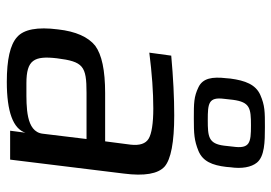

<svg xmlns="http://www.w3.org/2000/svg" viewBox="-140 -668 817 578"><g transform="rotate(90 269.0 -378.5)"><path d="M460 0 502 -342C510 -404 503 -445 481 -465C459 -484 408 -494 327 -494C273 -494 213 -491 147 -485L138 -419C201 -427 257 -431 306 -431C351 -431 382 -426 397 -417C412 -408 418 -390 415 -363L405 -286H260C191 -286 144 -276 117 -256C91 -235 74 -198 68 -144C60 -82 68 -41 91 -21C114 0 159 10 226 10C316 10 367 -9 379 -46L373 0ZM155 -141C165 -220 178 -230 259 -230H398L382 -98C376 -47 300 -49 248 -49H230C160 -49 147 -72 155 -141ZM483 -663C488 -697 483 -726 469 -743C450 -766 407 -767 362 -767C316 -767 297 -767 265 -753C234 -739 222 -708 216 -663L215 -651C210 -608 215 -580 242 -567C271 -553 290 -553 336 -553C382 -553 402 -554 434 -567C465 -580 477 -608 482 -651ZM341 -595C291 -595 271 -597 277 -644L280 -671C287 -722 305 -725 357 -725C409 -725 428 -722 421 -671L418 -644C412 -597 391 -595 341 -595Z"/></g></svg>

Font: Gamestation Text
Style: Italic
Weight: 400
Designer: Jonas Hecksher
Foundry: Jonas Hecksher, Playtypeª, e-types AS
Version: Version 1.003